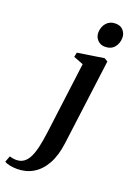

<svg xmlns="http://www.w3.org/2000/svg" viewBox="-311 -825 780 1145"><g transform="rotate(20 79.0 -253.0)"><path d="M173.5 13.5Q163 94.5 133 148Q103 201.5 58 228.2Q13 255 -43 255Q-68 255 -90 250.5Q-112 246 -123.5 238L-109 199Q-101.5 202 -89.2 204Q-77 206 -67 206Q-38 206 -18 191Q2 176 15.2 147.8Q28.5 119.5 37.2 79.5Q46 39.5 52.5 -10.5L111 -466L49 -490L54.5 -518.5L222 -544.5L244 -531.5ZM199.5 -609Q170 -609 151.8 -629Q133.5 -649 134 -676.5Q135 -712.5 156.2 -736.8Q177.5 -761 213 -761Q245.5 -761 262.8 -741Q280 -721 280 -695Q279.5 -658.5 258.8 -633.8Q238 -609 199.5 -609Z"/></g></svg>

Font: Merriweather 72pt SemiBold
Style: Italic
Weight: 600
Italic angle: -7.8°
Version: Version 2.101